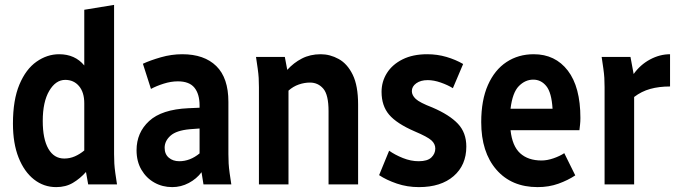

<svg xmlns="http://www.w3.org/2000/svg" viewBox="-20 -755 2779 786"><path d="M33 -249Q33 -346 59.5 -409Q86 -472 129.5 -502.5Q173 -533 222 -533Q287 -533 325 -487V-715L447 -735V-124Q447 -103 448 -86Q449 -69 452 -47L459 0H341L332 -51Q308 -24 278.5 -6.5Q249 11 210 11Q159 11 119 -20.5Q79 -52 56 -110Q33 -168 33 -249ZM155 -260Q155 -186 178 -146Q201 -106 243 -106Q266 -106 286.5 -115Q307 -124 325 -139V-332Q325 -377 303.5 -402.5Q282 -428 247 -428Q208 -428 181.5 -383Q155 -338 155 -260Z M539 -140Q539 -212 590.5 -259.5Q642 -307 751 -312L797 -314V-323Q797 -370 776 -396Q755 -422 708 -422Q680 -422 650 -412.5Q620 -403 598 -391L565 -494Q595 -508 638.5 -520.5Q682 -533 726 -533Q816 -533 865.5 -484.5Q915 -436 915 -338V-124Q915 -103 916 -86Q917 -69 920 -47L927 0H813L805 -50Q785 -23 753 -6Q721 11 685 11Q645 11 612 -7.5Q579 -26 559 -60Q539 -94 539 -140ZM654 -150Q654 -124 671 -109.5Q688 -95 714 -95Q758 -95 797 -127V-229L757 -226Q702 -221 678 -199.5Q654 -178 654 -150Z M1028 -522H1146L1156 -469Q1182 -498 1216 -515.5Q1250 -533 1293 -533Q1331 -533 1366.5 -513.5Q1402 -494 1424 -449Q1446 -404 1446 -327V0H1325V-300Q1325 -367 1303.5 -392Q1282 -417 1249 -417Q1226 -417 1203 -409Q1180 -401 1161 -384V0H1040V-398Q1040 -419 1039 -436Q1038 -453 1035 -474Z M1532 -38 1573 -138Q1597 -121 1629.5 -108Q1662 -95 1694 -95Q1730 -95 1746 -110.5Q1762 -126 1762 -147Q1762 -166 1746 -180.5Q1730 -195 1678 -217Q1604 -249 1573 -285.5Q1542 -322 1542 -379Q1542 -421 1564 -456Q1586 -491 1628 -512Q1670 -533 1729 -533Q1770 -533 1807.5 -522Q1845 -511 1876 -493L1834 -394Q1813 -407 1784.5 -417Q1756 -427 1731 -427Q1702 -427 1684 -414Q1666 -401 1666 -382Q1666 -365 1682 -350Q1698 -335 1750 -315Q1820 -285 1854.5 -248.5Q1889 -212 1889 -155Q1889 -79 1837 -34Q1785 11 1695 11Q1647 11 1604.5 -3.5Q1562 -18 1532 -38Z M1950 -255Q1950 -345 1977.5 -407Q2005 -469 2053.5 -501Q2102 -533 2165 -533Q2253 -533 2304.5 -466Q2356 -399 2356 -272Q2356 -257 2354.5 -244Q2353 -231 2352 -222H2070Q2077 -157 2109.5 -127.5Q2142 -98 2197 -98Q2220 -98 2246 -107Q2272 -116 2290 -128L2335 -37Q2305 -17 2266 -3Q2227 11 2181 11Q2074 11 2012 -60.5Q1950 -132 1950 -255ZM2163 -429Q2130 -429 2104 -402.5Q2078 -376 2070 -310H2242Q2238 -376 2216.5 -402.5Q2195 -429 2163 -429Z M2443 -522H2561L2574 -452Q2601 -490 2641 -511.5Q2681 -533 2723 -533V-401Q2678 -401 2642 -391Q2606 -381 2576 -358V0H2455V-398Q2455 -419 2454 -436Q2453 -453 2450 -474Z"/></svg>

Font: Radio Canada Condensed SemiBold
Style: Regular
Weight: 600
Width: 3
Designer: Charles Daoud, Etienne Aubert Bonn, Alexandre Saumier Demers, Jacques Le Bailly
Foundry: Radio-Canada
Version: Version 2.104; ttfautohint (v1.8.4.7-5d5b);gftools[0.9.28.de